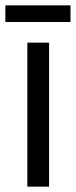

<svg xmlns="http://www.w3.org/2000/svg" viewBox="-37 -696 283 716"><path d="M146 0H65V-537H146ZM226 -676V-614H-17V-676Z"/></svg>

Font: Noto Sans Thai ExtCond
Style: Regular
Weight: 400
Width: 2
Designer: Monotype Design Team
Foundry: Monotype Imaging Inc.
Version: Version 2.002; ttfautohint (v1.8.4.7-5d5b)